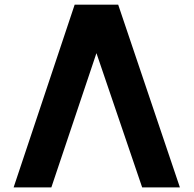

<svg xmlns="http://www.w3.org/2000/svg" viewBox="-20 -816 843 836"><path d="M39.3 0 305.1 -795.7H494.6L763.3 0H599L388.6 -617.9H411.1L203.6 0Z"/></svg>

Font: Alexandria
Style: Regular
Weight: 400
Designer: Mohamed Gaber
Foundry: Kief Type Foundry
Version: Version 5.100